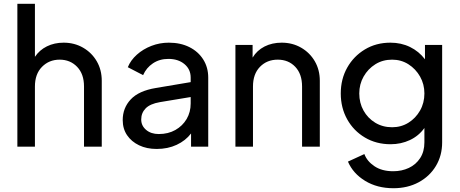

<svg xmlns="http://www.w3.org/2000/svg" viewBox="-20 -777 2434 1017"><path d="M72 0V-757H165V-476Q189 -512 228.5 -531.5Q268 -551 317 -551Q374 -551 420 -524.5Q466 -498 492.5 -452.5Q519 -407 519 -349V0H425V-319Q425 -385 388.5 -423Q352 -461 296 -461Q240 -461 202.5 -423Q165 -385 165 -319V0Z M810 12Q757 12 716.5 -7.5Q676 -27 653 -61Q630 -95 630 -141Q630 -205 672.5 -250.5Q715 -296 806 -311L990 -342V-366Q990 -410 957 -437.5Q924 -465 872 -465Q825 -465 790 -441.5Q755 -418 738 -379L657 -421Q672 -458 705 -487.5Q738 -517 782 -534Q826 -551 874 -551Q936 -551 983 -527.5Q1030 -504 1056.5 -462Q1083 -420 1083 -366V0H992V-70Q963 -32 916 -10Q869 12 810 12ZM728 -144Q728 -111 754 -89Q780 -67 821 -67Q871 -67 909 -88.5Q947 -110 968.5 -146.5Q990 -183 990 -229V-263L827 -236Q775 -227 751.5 -203Q728 -179 728 -144Z M1227 0V-539H1318V-472Q1341 -510 1381 -530.5Q1421 -551 1472 -551Q1529 -551 1575 -524.5Q1621 -498 1647.5 -452.5Q1674 -407 1674 -349V0H1580V-319Q1580 -385 1544 -423Q1508 -461 1451 -461Q1394 -461 1357 -423Q1320 -385 1320 -319V0Z M2064 220Q1978 220 1914 181Q1850 142 1823 79L1910 39Q1924 77 1963.5 103.5Q2003 130 2063 130Q2108 130 2145.5 112.5Q2183 95 2205.5 60.5Q2228 26 2228 -23V-99Q2198 -57 2151 -35Q2104 -13 2049 -13Q1973 -13 1913 -48.5Q1853 -84 1819 -145Q1785 -206 1785 -282Q1785 -358 1819 -418.5Q1853 -479 1912.5 -515Q1972 -551 2048 -551Q2105 -551 2152 -528Q2199 -505 2231 -463V-539H2322V-23Q2322 47 2289 102Q2256 157 2197.5 188.5Q2139 220 2064 220ZM2057 -103Q2105 -103 2143.5 -127Q2182 -151 2205 -191.5Q2228 -232 2228 -282Q2228 -331 2205 -371.5Q2182 -412 2143.5 -436.5Q2105 -461 2057 -461Q2007 -461 1968 -436.5Q1929 -412 1906 -371.5Q1883 -331 1883 -282Q1883 -232 1905.5 -191.5Q1928 -151 1967.5 -127Q2007 -103 2057 -103Z"/></svg>

Font: Pitagon Sans Text Medium
Style: Regular
Weight: 500
Designer: Travis Tran
Foundry: Pitagon
Version: Version 1.000; ttfautohint (v1.8.4.7-5d5b);gftools[0.9.26]